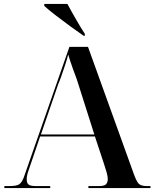

<svg xmlns="http://www.w3.org/2000/svg" viewBox="-20 -951 797 971"><path d="M2 0H234V-10H162Q133 -10 124 -18Q115 -26 115 -45Q115 -62 123.5 -86.5Q132 -111 137 -126L183 -261H460L504 -128Q507 -118 516 -90Q525 -62 525 -44Q525 -29 516.5 -19.5Q508 -10 480 -10H427V0H741V-10H723Q692 -10 680.5 -23Q669 -36 655 -76L425 -714H331L100 -53Q90 -28 77 -19Q64 -10 27 -10H2ZM187 -271 274 -524Q278 -532 288.5 -561Q299 -590 309.5 -622.5Q320 -655 325 -675Q334 -644 348.5 -603.5Q363 -563 368 -551L457 -271ZM403 -770H409V-780Q394 -802 366.5 -849.5Q339 -897 321 -931H204V-921Q223 -903 259.5 -875Q296 -847 335.5 -818Q375 -789 403 -770Z"/></svg>

Font: Noto Serif Display Semi
Style: Regular
Weight: 600
Designer: Monotype Design Team
Foundry: Monotype Imaging Inc.
Version: Version 1.900